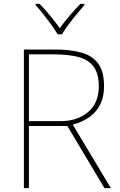

<svg xmlns="http://www.w3.org/2000/svg" viewBox="-20 -969 617 989"><path d="M262 -714Q345 -714 401.5 -697.5Q458 -681 487 -640Q516 -599 516 -525Q516 -472 497 -432.5Q478 -393 442 -367Q406 -341 355 -327L551 0H518L327 -320H129V0H103V-714ZM257 -689H129V-345H292Q379 -345 434 -392Q489 -439 489 -524Q489 -588 463.5 -624Q438 -660 386.5 -674.5Q335 -689 257 -689ZM277 -792Q265 -813 245 -840.5Q225 -868 203.5 -895.5Q182 -923 163 -943V-949H184Q212 -921 239.5 -887Q267 -853 288 -824Q309 -853 337.5 -887Q366 -921 394 -949H415V-943Q397 -923 374.5 -895.5Q352 -868 331.5 -840.5Q311 -813 299 -792Z"/></svg>

Font: Noto Sans Khmer Thin
Style: Regular
Weight: 250
Version: Version 2.003